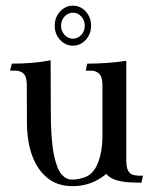

<svg xmlns="http://www.w3.org/2000/svg" viewBox="-20 -635 541 668"><path d="M233.4 12.7Q179.7 12.7 144.5 -16.1Q76.7 -72.3 73.7 -202.1Q73.2 -207 73.2 -337.4Q73.2 -360.4 67.4 -371.6Q57.1 -389.2 31.7 -389.2H15.1L21 -413.6Q98.1 -413.6 156.2 -425.3L156.7 -252Q156.7 -152.8 166.7 -101.1Q176.8 -49.3 193.1 -29.8Q209.5 -10.3 229 -10.3H231.9Q250 -10.3 268.1 -16.1Q301.8 -24.4 318.8 -63.7Q335.9 -103 336.4 -160.6V-337.4Q336.4 -360.4 330.1 -371.6Q319.8 -389.2 294.9 -389.2H278.3L283.7 -413.6Q352.1 -413.6 419.4 -423.3V-75.7Q419.4 -52.2 425.8 -41.3Q432.1 -30.3 441.7 -27.1Q451.2 -23.9 460.9 -23.9H477.5L472.2 0.5Q453.1 0.5 429.4 -0.7Q405.8 -2 384.5 -8.3Q363.3 -14.6 349.6 -29.8Q298.3 12.7 233.4 12.7ZM233.9 -476.1Q207.5 -476.1 189 -496.3Q170.4 -516.6 170.4 -545.9Q170.4 -574.7 189 -595Q207.5 -615.2 233.9 -615.2Q259.8 -615.2 278.3 -595Q296.9 -574.7 296.9 -545.9Q296.9 -516.6 278.3 -496.3Q259.8 -476.1 233.9 -476.1ZM233.9 -500.5Q251 -500.5 262.9 -513.7Q274.9 -526.9 274.9 -545.9Q274.9 -564.5 262.9 -577.6Q251 -590.8 233.9 -590.8Q216.8 -590.8 204.6 -577.6Q192.4 -564.5 192.4 -545.9Q192.4 -526.9 204.6 -513.7Q216.8 -500.5 233.9 -500.5Z"/></svg>

Font: Quaaykop
Style: Regular
Weight: 400
Designer: Tup Wanders
Foundry: Free font, DO NOT SELL
Version: Version 1.00;July 31, 2023;FontCreator 11.5.0.2430 64-bit